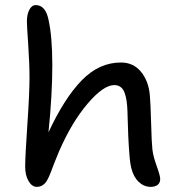

<svg xmlns="http://www.w3.org/2000/svg" viewBox="-20 -729 693 756"><path d="M573.2 6.8Q546.9 6.8 526.1 -12.9Q505.4 -32.7 497.1 -66.9Q494.6 -76.7 492.7 -90.3Q490.7 -104 489.5 -121.8Q488.3 -139.6 487.1 -154.5Q485.8 -169.4 485.1 -192.1Q484.4 -214.8 483.9 -226.8Q483.4 -238.8 482.7 -262Q481.9 -285.2 481.9 -291Q481 -314.5 478.5 -331.5Q476.1 -348.6 470.7 -363.5Q465.3 -378.4 455.1 -386.2Q444.8 -394 430.2 -394Q387.2 -394 324.7 -320.6Q262.2 -247.1 212.9 -133.8Q204.6 -114.7 195.6 -91.6Q186.5 -68.4 181.9 -55.7Q177.2 -43 170.7 -29.1Q164.1 -15.1 158.2 -8.5Q152.3 -2 144 2.4Q135.7 6.8 125 6.8Q106 6.8 92.5 -15.9Q79.1 -38.6 79.1 -73.2Q79.1 -111.3 87.6 -236.8Q96.2 -362.3 96.2 -422.9Q96.2 -478 91.1 -553.5Q85.9 -628.9 85.9 -644Q85.9 -672.9 95.7 -690.9Q105.5 -709 120.1 -709Q159.2 -709 170.9 -651.9Q186 -584 186 -473.1Q186 -356 170.9 -208Q233.4 -342.3 301.8 -412.6Q370.1 -482.9 456.1 -482.9Q504.9 -482.9 534.7 -447Q564.5 -411.1 569.8 -356Q572.8 -324.7 575 -245.4Q577.1 -166 580.1 -140.1Q583.5 -112.3 597.2 -74.7Q610.8 -37.1 610.8 -23.9Q610.8 -9.3 600.8 -1.2Q590.8 6.8 573.2 6.8Z"/></svg>

Font: Shantell Sans Normal
Style: Regular
Weight: 400
Designer: Stephen Nixon, Anya Danilova, Shantell Martin
Foundry: Arrow Type
Version: Version 1.006;[559af2be0]